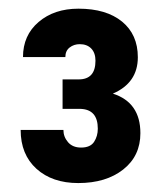

<svg xmlns="http://www.w3.org/2000/svg" viewBox="-20 -736 375 436"><path d="M122.1 -555.7H158.7Q196.8 -555.7 196.8 -598.1Q196.8 -615.7 187.3 -625.7Q177.7 -635.7 161.1 -635.7Q147.9 -635.7 138.2 -628.2Q128.4 -620.6 128.4 -606.4H32.2Q32.2 -655.8 67.6 -686Q103 -716.3 158.2 -716.3Q221.2 -716.3 257.1 -687Q293 -657.7 293 -606Q293 -547.9 236.3 -523.4Q298.8 -503.4 298.8 -433.6Q298.8 -381.8 259.8 -351.1Q220.7 -320.3 157.7 -320.3Q98.6 -320.3 62.7 -352.8Q26.9 -385.3 26.9 -440.9H124Q124 -425.3 134.5 -413.1Q145 -400.9 164.1 -400.9Q185.1 -400.9 193.6 -413.8Q202.1 -426.8 202.1 -443.8Q202.1 -487.8 162.1 -488.8H122.1Z"/></svg>

Font: MAUL Condensed Bold
Style: Condensed Bold
Weight: 700
Designer: MAUL
Version: Version 1.0; 2020; ttfautohint (v1.8.3)